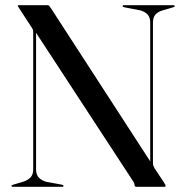

<svg xmlns="http://www.w3.org/2000/svg" viewBox="-20 -720 716 740"><path d="M225 -4Q225 -2.5 223.8 -1.2Q222.5 0 220 0H29.5Q26.5 0 25.2 -1.2Q24 -2.5 24 -4Q24 -6 30 -8L69 -19.5Q86.5 -25 97.2 -35.8Q108 -46.5 108 -67.5V-593Q108 -601 107 -605Q106 -609 99.5 -618L54 -688Q52 -691.5 50.2 -694Q48.5 -696.5 48.5 -697.5Q48.5 -699 49.8 -699.5Q51 -700 53.5 -700H163.5Q167.5 -700 170 -697Q172.5 -694 177.5 -686.5L565.5 -88L559 -75.5V-632.5Q559 -654 548 -665Q537 -676 519 -680.5L458.5 -692Q452.5 -694 452.5 -696Q452.5 -698 453.8 -699Q455 -700 457.5 -700H648.5Q651 -700 652.2 -699Q653.5 -698 653.5 -696Q653.5 -694 648 -692L608.5 -680.5Q591 -676 580.2 -665Q569.5 -654 569.5 -632.5V-91.5Q569.5 -85 571.5 -80.2Q573.5 -75.5 576 -71L610.5 -19Q615 -12 616.8 -8.5Q618.5 -5 618.5 -3Q618.5 -2 617.2 -1Q616 0 612.5 0H507Q498.5 0 498.5 -7.5Q498.5 -10.5 497.2 -14Q496 -17.5 493 -21.5L102 -619.5L119 -621.5V-67.5Q119 -46.5 129.8 -35.5Q140.5 -24.5 157.5 -19.5L219.5 -8Q225 -6 225 -4Z"/></svg>

Font: Fraunces 96pt
Style: Regular
Weight: 400
Version: Version 1.000;[b76b70a41]